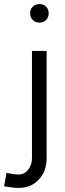

<svg xmlns="http://www.w3.org/2000/svg" viewBox="-74 -711 321 943"><path d="M18 146Q46 146 64.5 122.5Q83 99 83 66V-461H155V66Q155 130 116.5 171Q78 212 18 212Q-9 212 -54 204L-42 138Q-29 141 -13 143.5Q3 146 18 146ZM165 -646Q165 -626 152.5 -613Q140 -600 120 -600Q100 -600 87 -613Q74 -626 74 -646Q74 -666 87 -678.5Q100 -691 120 -691Q140 -691 152.5 -678.5Q165 -666 165 -646Z"/></svg>

Font: SUITE
Style: Regular
Weight: 400
Designer: Sun
Foundry: Sun
Version: Version 2.040